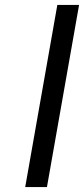

<svg xmlns="http://www.w3.org/2000/svg" viewBox="-20 -757 340 777"><path d="M82 0 212 -737H300L170 0Z"/></svg>

Font: Tomorrow
Style: Italic
Weight: 400
Italic angle: -10°
Designer: Tony de Marco, Monica Rizzolli
Foundry: Just in Type
Version: Version 2.002